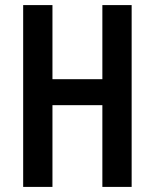

<svg xmlns="http://www.w3.org/2000/svg" viewBox="-20 -785 607 754"><path d="M497 -51H382V-372H186V-51H71V-765H186V-474H382V-765H497Z"/></svg>

Font: Noto Sans Tamil UI ExtraCondensed SemiBold
Style: Regular
Weight: 600
Width: 2
Designer: Jelle Bosma - Monotype Design Team
Foundry: Monotype Imaging Inc.
Version: Version 2.004; ttfautohint (v1.8.4.7-5d5b)